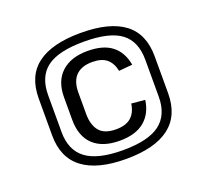

<svg xmlns="http://www.w3.org/2000/svg" viewBox="-107 -962 933 865"><g transform="rotate(-20 359.5 -530.0)"><path d="M360 -315Q278 -315 234 -356.5Q190 -398 190 -477V-585Q190 -662 235 -703.5Q280 -745 360 -745Q435 -745 476.5 -712.5Q518 -680 529 -618L464 -612Q456 -651 432 -671Q408 -691 363 -691Q312 -691 285 -664Q258 -637 258 -583V-480Q258 -428 282 -398.5Q306 -369 362 -369Q409 -369 434 -391Q459 -413 465 -455L530 -449Q521 -385 478.5 -350Q436 -315 360 -315ZM359 -228Q222 -228 151.5 -281.5Q81 -335 81 -442V-618Q81 -727 151.5 -779.5Q222 -832 359 -832Q497 -832 567 -779.5Q637 -727 637 -618V-442Q637 -335 567 -281.5Q497 -228 359 -228ZM359 -270Q480 -270 536 -312Q592 -354 592 -442V-618Q592 -707 537 -748.5Q482 -790 359 -790Q237 -790 181.5 -748.5Q126 -707 126 -618V-442Q126 -354 182.5 -312Q239 -270 359 -270Z"/></g></svg>

Font: Pathway Extreme 8pt Thin 12pt Medium
Style: Regular
Weight: 500
Version: Version 1.001;gftools[0.9.26]